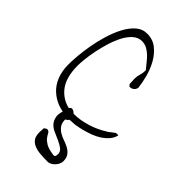

<svg xmlns="http://www.w3.org/2000/svg" viewBox="-235 -630 921 921"><g transform="rotate(45 225.5 -169.0)"><path d="M156.2 147.5V141.6Q156.2 137.7 156.7 132.8Q157.2 127.9 157.2 123V118.2Q159.2 115.2 165.5 111.3Q171.9 107.4 174.8 108.4Q184.6 110.4 189 119.1Q193.4 127.9 201.2 138.7Q209 149.4 225.6 159.7Q242.2 169.9 275.4 174.8Q289.1 177.7 291.5 170.4Q293.9 163.1 293.9 154.3Q292 137.7 278.3 127.9Q264.6 118.2 246.6 109.9Q228.5 101.6 209 93.3Q189.5 85 176.8 71.3Q164.1 57.6 160.2 34.2Q158.2 19.5 165 -3.9Q149.4 -6.8 134.8 -11.7Q100.6 -24.4 75.7 -47.9Q50.8 -71.3 37.6 -105.5Q24.4 -139.6 24.4 -183.6Q24.4 -206.1 27.3 -241.7Q30.3 -277.3 37.6 -318.8Q44.9 -360.4 57.6 -401.9Q70.3 -443.4 88.4 -477.5Q106.4 -511.7 130.9 -533.2Q155.3 -554.7 187.5 -554.7Q226.6 -554.7 254.4 -532.2Q282.2 -509.8 300.3 -477.1Q318.4 -444.3 328.1 -407.2Q337.9 -370.1 340.8 -340.8Q338.9 -329.1 330.1 -321.8Q321.3 -314.5 311.5 -314.5H306.6L302.7 -319.3Q299.8 -322.3 298.8 -323.2Q298.8 -326.2 298.3 -330.6Q297.9 -335 297.9 -340.8Q297.9 -346.7 297.4 -351.1Q296.9 -355.5 296.9 -357.4Q296.9 -376 301.8 -390.6Q306.6 -405.3 306.6 -420.9V-425.8Q294.9 -439.5 283.2 -454.6Q271.5 -469.7 258.3 -482.4Q245.1 -495.1 229.5 -503.4Q213.9 -511.7 194.3 -511.7Q169.9 -511.7 149.9 -493.7Q129.9 -475.6 115.2 -447.8Q100.6 -419.9 89.8 -385.3Q79.1 -350.6 72.3 -316.9Q65.4 -283.2 62.5 -254.4Q59.6 -225.6 59.6 -209Q59.6 -170.9 68.4 -138.7Q77.1 -106.4 96.7 -83Q116.2 -59.6 144.5 -45.9Q159.2 -39.1 173.8 -36.1Q175.8 -40 178.7 -42Q184.6 -46.9 192.4 -44.4Q200.2 -42 207 -35.2L209 -33.2H213.9Q234.4 -33.2 256.8 -37.1Q279.3 -41 301.3 -47.9Q323.2 -54.7 344.2 -64.5Q365.2 -74.2 382.8 -85.9Q384.8 -85.9 389.6 -89.8Q394.5 -93.8 399.9 -98.1Q405.3 -102.5 410.6 -106Q416 -109.4 417 -111.3Q418 -111.3 421.4 -111.8Q424.8 -112.3 425.8 -112.3Q427.7 -112.3 430.7 -111.8Q433.6 -111.3 434.6 -111.3Q429.7 -90.8 416 -74.7Q402.3 -58.6 383.3 -45.9Q364.3 -33.2 340.8 -24.4Q317.4 -15.6 293.9 -9.8Q270.5 -3.9 250 -1Q230.5 0 215.8 1Q211.9 8.8 200.2 14.6Q200.2 39.1 210.4 52.7Q220.7 66.4 235.4 75.2Q250 84 267.6 89.8Q285.2 95.7 300.3 104Q315.4 112.3 325.7 126Q335.9 139.6 335.9 163.1Q335.9 171.9 331.5 181.6Q327.1 191.4 319.8 199.2Q312.5 207 303.2 212.4Q293.9 217.8 285.2 217.8Q256.8 217.8 233.4 215.8Q210 213.9 192.9 206.5Q175.8 199.2 166 185.5Q156.2 171.9 156.2 147.5Z"/></g></svg>

Font: Zeyada
Style: Regular
Weight: 400
Version: Version 1.002 2010